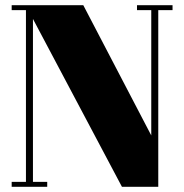

<svg xmlns="http://www.w3.org/2000/svg" viewBox="-20 -720 710 740"><path d="M645 -681C645 -681 645 -700 645 -700C645 -700 508 -700 508 -700C508 -700 508 -681 508 -681C508 -681 563 -681 563 -681C563 -681 563 -198 563 -198C563 -198 301 -700 301 -700C301 -700 25 -700 25 -700C25 -700 25 -681 25 -681C25 -681 80 -681 80 -681C80 -681 80 -19 80 -19C80 -19 25 -19 25 -19C25 -19 25 0 25 0C25 0 162 0 162 0C162 0 162 -19 162 -19C162 -19 107 -19 107 -19C107 -19 107 -647 107 -647C107 -647 450 0 450 0C450 0 590 0 590 0C590 0 590 -681 590 -681C590 -681 645 -681 645 -681Z"/></svg>

Font: Abril Fatface Utterance
Style: Regular
Weight: 500
Designer: Veronika Burian, Jos Scaglione
Foundry: TypeTogether
Version: ""